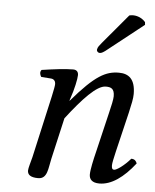

<svg xmlns="http://www.w3.org/2000/svg" viewBox="-50 -716 621 769"><g transform="rotate(5 260.0 -331.5)"><path d="M433 -124 471 -283C479 -318 484 -341 484 -359C484 -419 457 -439 418 -439C366 -439 323 -418 231 -310L230 -311L233 -320C246 -357 255 -400 255 -415C255 -429 247 -436 234 -436C202 -436 155 -430 108 -423C101 -415 103 -404 109 -395L149 -392C161 -391 167 -382 167 -372C167 -364 164 -349 158 -321L102 -72C97 -52 89 -27 89 -17C89 -1 100 10 132 10C170 10 169 -34 178 -72L216 -238C279 -320 334 -379 370 -379C391 -379 405 -374 405 -343C405 -331 399 -303 392 -275L354 -115C346 -83 337 -42 337 -23C337 -4 348 10 378 10C426 10 474 -24 520 -83C517 -92 511 -100 497 -100C471 -70 442 -50 432 -50C425 -50 422 -55 422 -67C422 -76 427 -98 433 -124ZM439 -671 339 -552C329 -539 324 -535 322 -524C321 -517 327 -511 334 -511C341 -511 349 -515 367 -530L505 -639L504 -650C485 -672 460 -673 454 -673C449 -673 442 -672 439 -671Z"/></g></svg>

Font: Libertinus Serif
Style: Italic
Weight: 400
Italic angle: -12°
Designer: Philipp H. Poll, Khaled Hosny
Foundry: Caleb Maclennan
Version: Version 7.050;RELEASE